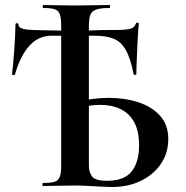

<svg xmlns="http://www.w3.org/2000/svg" viewBox="-20 -745 746 769"><path d="M428 4Q411 4 384.5 2.5Q358 1 330.5 -0.5Q303 -2 280 -2Q244 -2 211 -1Q178 0 152 0Q150 0 150 -6Q150 -12 152 -12Q183 -12 198.5 -17Q214 -22 219.5 -37Q225 -52 225 -81V-644Q225 -673 219.5 -688Q214 -703 199 -708Q184 -713 153 -713Q151 -713 151 -719Q151 -725 153 -725Q179 -725 209.5 -724Q240 -723 276 -723Q322 -723 356.5 -724Q391 -725 419 -725Q421 -725 421 -719Q421 -713 419 -713Q384 -713 366 -707Q348 -701 342 -686Q336 -671 336 -642V-81Q336 -56 348.5 -38.5Q361 -21 409 -21Q478 -21 507.5 -58.5Q537 -96 537 -163Q537 -220 517.5 -255.5Q498 -291 463 -308Q428 -325 381 -325Q360 -325 337 -321.5Q314 -318 289 -312L283 -335Q315 -344 349.5 -348.5Q384 -353 416 -353Q480 -353 534 -335.5Q588 -318 621 -281.5Q654 -245 654 -188Q654 -133 625 -89.5Q596 -46 545 -21Q494 4 428 4ZM40 -447Q39 -444 33.5 -444.5Q28 -445 28 -448Q30 -462 32.5 -487.5Q35 -513 37 -543Q39 -573 40.5 -601Q42 -629 42 -647Q42 -652 48 -652Q54 -652 54 -647Q54 -637 64 -632.5Q74 -628 87.5 -626.5Q101 -625 110 -625Q130 -624 164 -623.5Q198 -623 234 -622.5Q270 -622 295 -622Q321 -622 332.5 -622.5Q344 -623 354.5 -623.5Q365 -624 384.5 -624.5Q404 -625 446 -625Q482 -625 500.5 -629.5Q519 -634 524 -650Q525 -654 530.5 -654Q536 -654 536 -650Q534 -634 532.5 -605.5Q531 -577 529.5 -545.5Q528 -514 527 -487.5Q526 -461 526 -448Q526 -445 521 -445Q516 -445 515 -448Q503 -511 484 -544.5Q465 -578 435 -590Q405 -602 359 -602H187Q134 -602 97.5 -561.5Q61 -521 40 -447Z"/></svg>

Font: Cormorant Garamond Light
Style: Regular
Weight: 300
Designer: Christian Thalmann (Catharsis Fonts)
Foundry: Catharsis Fonts
Version: Version 4.001